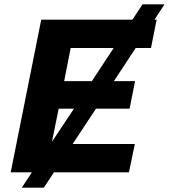

<svg xmlns="http://www.w3.org/2000/svg" viewBox="-20 -790 774 880"><path d="M80 70 126 0H29L169 -700H587L633 -770H734L688 -700H698L672 -570H602L502 -418H599L574 -292H420L313 -130H598L571 0H227L181 70ZM401 -418 501 -570H304L274 -418ZM218 -140 319 -292H249Z"/></svg>

Font: Montserrat
Style: Bold Italic
Weight: 700
Italic angle: -11.3°
Designer: Julieta Ulanovsky
Foundry: Julieta Ulanovsky
Version: Version 9.000; ttfautohint (v1.8.4.7-5d5b)